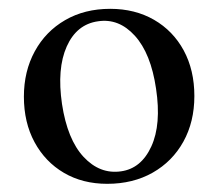

<svg xmlns="http://www.w3.org/2000/svg" viewBox="-20 -730 512 446"><path d="M236 -709.5Q293.5 -709.5 337.8 -684Q382 -658.5 406.8 -612.8Q431.5 -567 431.5 -507Q431.5 -447 406 -401Q380.5 -355 334.8 -329Q289 -303 229 -303Q172 -303 128.5 -328.5Q85 -354 60.2 -399.8Q35.5 -445.5 35.5 -505.5Q35.5 -564.5 60.8 -610.8Q86 -657 131.2 -683.2Q176.5 -709.5 236 -709.5ZM261 -332Q308 -338.5 331.5 -389.8Q355 -441 342.5 -524Q330.5 -606 293.2 -647Q256 -688 207.5 -680.5Q158 -673.5 135 -622Q112 -570.5 124 -488.5Q136.5 -406 174.2 -365.5Q212 -325 261 -332Z"/></svg>

Font: Fraunces 144pt Soft
Style: Regular
Weight: 400
Version: Version 1.000;[0bf87f6ff]